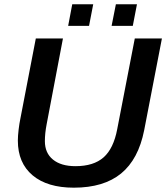

<svg xmlns="http://www.w3.org/2000/svg" viewBox="-20 -868 777 898"><path d="M325.2 9.8Q201.2 9.8 132.3 -48.1Q63.5 -106 63.5 -210.4Q63.5 -231.9 67.1 -262Q70.8 -292 74.7 -310.1L147.5 -688H274.4L198.2 -287.1Q189.9 -244.1 189.9 -208Q189.9 -152.3 227.8 -121.6Q265.6 -90.8 333 -90.8Q418 -90.8 464.6 -132.1Q511.2 -173.3 528.3 -264.2L610.4 -688H737.3L654.3 -258.8Q627.4 -123 546.4 -56.6Q465.3 9.8 325.2 9.8ZM620.6 -848.1 601.1 -747.1H502L522 -848.1ZM416 -848.1 396.5 -747.1H298.8L317.9 -848.1Z"/></svg>

Font: Arimo SemiBold
Style: Italic
Weight: 600
Italic angle: -12°
Version: Version 1.33